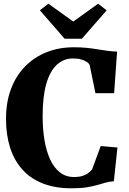

<svg xmlns="http://www.w3.org/2000/svg" viewBox="-20 -1007 700 1038"><path d="M367 11Q277.5 11 210.8 -15.5Q144 -42 100 -91.5Q56 -141 34.2 -210.2Q12.5 -279.5 12.5 -364Q12.5 -454.5 39.5 -526.2Q66.5 -598 116 -648.2Q165.5 -698.5 232.5 -725Q299.5 -751.5 379.5 -751.5Q419 -751.5 449.8 -748.2Q480.5 -745 506.8 -740.5Q533 -736 558.8 -732.5Q584.5 -729 613 -728L597 -503H496L464.5 -657Q459.5 -665.5 448 -673Q436.5 -680.5 418.5 -685.8Q400.5 -691 374 -691Q324.5 -691 287.5 -657.2Q250.5 -623.5 230.5 -554.5Q210.5 -485.5 210.5 -379Q210.5 -309.5 220.5 -249.5Q230.5 -189.5 251.2 -144.8Q272 -100 304 -75Q336 -50 380 -50Q407.5 -50 426.8 -56.2Q446 -62.5 458.2 -72.2Q470.5 -82 478 -91.5L524.5 -217.5L615 -209.5L595.5 -27Q571.5 -25.5 550.5 -19.5Q529.5 -13.5 505.2 -6.5Q481 0.5 448 5.8Q415 11 367 11ZM329.5 -797.5 195.5 -951.5 241.5 -987 376 -890.5 510.5 -987 556.5 -951 422.5 -797.5Z"/></svg>

Font: Merriweather 48pt Black
Style: Regular
Weight: 900
Version: Version 2.100